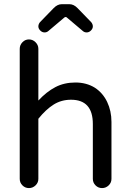

<svg xmlns="http://www.w3.org/2000/svg" viewBox="-20 -911 635 936"><path d="M167 -782.2Q167 -793 174.8 -802.7L241.2 -871.1Q259.8 -890.6 281.2 -890.6H318.4Q339.8 -890.6 358.4 -871.1L424.8 -802.7Q432.6 -793 432.6 -782.2Q432.6 -771.5 423.3 -762.2Q414.1 -752.9 402.3 -752.9Q391.6 -752.9 383.8 -759.8L307.6 -824.2Q304.7 -828.1 299.8 -828.1Q295.9 -828.1 292 -824.2L215.8 -759.8Q208 -752.9 197.3 -752.9Q185.5 -752.9 176.3 -762.2Q167 -771.5 167 -782.2ZM76.2 -39.1V-672.9Q76.2 -691.4 89.4 -705.1Q102.5 -718.8 121.1 -718.8Q139.6 -718.8 153.3 -705.1Q167 -691.4 167 -672.9V-420.9Q207 -463.9 250 -486.3Q293 -508.8 347.7 -508.8Q401.4 -508.8 442.4 -483.4Q481.4 -458 502.4 -414.1Q523.4 -370.1 523.4 -316.4V-39.1Q523.4 -20.5 509.8 -7.3Q496.1 5.9 477.5 5.9Q459 5.9 445.8 -7.3Q432.6 -20.5 432.6 -39.1V-306.6Q432.6 -424.8 326.2 -424.8Q279.3 -424.8 241.7 -401.4Q204.1 -377.9 167 -332V-39.1Q167 -20.5 153.3 -7.3Q139.6 5.9 121.1 5.9Q102.5 5.9 89.4 -7.3Q76.2 -20.5 76.2 -39.1Z"/></svg>

Font: jf-openhuninn-1.0
Style: Regular
Weight: 400
Designer: [Kosugi Maru]
      Designed by Motoya company      

      [Varela Round]
      Joe Prince(Latin component); Avraham Co
Foundry: justfont CO.,LTD.
Version: 1.0